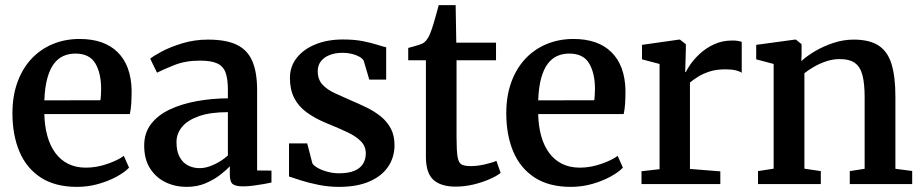

<svg xmlns="http://www.w3.org/2000/svg" viewBox="-20 -718 3598 749"><path d="M280.5 11Q195 11 139 -25.5Q83 -62 55.8 -126.8Q28.5 -191.5 28.5 -276Q28.5 -343 47.8 -396.5Q67 -450 102 -487.8Q137 -525.5 185.2 -545.8Q233.5 -566 290.5 -566Q386.5 -566 438.8 -514.5Q491 -463 493.5 -367Q493.5 -336 492 -313.2Q490.5 -290.5 486.5 -273H153Q154 -226 164.8 -187.5Q175.5 -149 196 -121.2Q216.5 -93.5 246.2 -78.8Q276 -64 315.5 -64Q356.5 -64 398.5 -78.5Q440.5 -93 463 -110L483.5 -64Q466.5 -46 434.8 -28.8Q403 -11.5 363 -0.2Q323 11 280.5 11ZM153 -326.5 372 -327Q373 -336.5 373.8 -348.8Q374.5 -361 374.5 -371Q374.5 -432.5 351.8 -470.8Q329 -509 274 -509Q249 -509 227.8 -499.8Q206.5 -490.5 190.5 -469.5Q174.5 -448.5 164.8 -413.5Q155 -378.5 153 -326.5Z M708 11Q663.5 11 626 -7Q588.5 -25 565.5 -60.8Q542.5 -96.5 542.5 -150.5Q542.5 -199.5 569.2 -234.2Q596 -269 642 -290.8Q688 -312.5 746.5 -323.2Q805 -334 869 -334.5V-368Q869 -410 860 -434.8Q851 -459.5 827.5 -470.5Q804 -481.5 760.5 -481.5Q703.5 -481.5 660.2 -464.2Q617 -447 592.5 -434.5L566 -489Q577.5 -499 610.5 -516.8Q643.5 -534.5 691 -549Q738.5 -563.5 791.5 -563.5Q863 -563.5 904.8 -542.8Q946.5 -522 964.8 -478.5Q983 -435 983 -366.5V-53L1039 -52.5V-6Q1028 -3.5 1008.8 0Q989.5 3.5 968 6.2Q946.5 9 928.5 9Q899.5 9 888 0.2Q876.5 -8.5 876.5 -38.5V-69.5Q864 -55.5 840.2 -36.8Q816.5 -18 783 -3.5Q749.5 11 708 11ZM759.5 -62Q785 -62 815.5 -76.2Q846 -90.5 869 -111.5V-280.5Q800.5 -280.5 756 -264.8Q711.5 -249 690 -222.8Q668.5 -196.5 668.5 -163.5Q668.5 -128.5 680.5 -106Q692.5 -83.5 713 -72.8Q733.5 -62 759.5 -62Z M1302.5 11Q1261.5 11 1223.2 3.2Q1185 -4.5 1154.8 -14Q1124.5 -23.5 1107.5 -29.5V-158.5H1178.5L1198.5 -81Q1204 -71.5 1220.2 -62.5Q1236.5 -53.5 1258.2 -47.8Q1280 -42 1302.5 -42Q1339.5 -42 1362.5 -51.8Q1385.5 -61.5 1396.2 -79Q1407 -96.5 1407 -119.5Q1407 -147 1388.5 -166.2Q1370 -185.5 1336 -201.8Q1302 -218 1255 -237Q1208.5 -256 1176.2 -279.8Q1144 -303.5 1127.5 -336.2Q1111 -369 1111 -413.5Q1111 -458.5 1137.5 -492.2Q1164 -526 1210.8 -545Q1257.5 -564 1317.5 -564Q1362.5 -564 1395.2 -557.5Q1428 -551 1450.5 -543.8Q1473 -536.5 1486.5 -533.5V-407.5H1420.5L1399 -481Q1394.5 -489.5 1382.2 -496.5Q1370 -503.5 1353 -507.8Q1336 -512 1316.5 -512Q1287.5 -512 1265.5 -503.2Q1243.5 -494.5 1231.5 -478.5Q1219.5 -462.5 1219.5 -440.5Q1219.5 -408 1237.8 -388.2Q1256 -368.5 1285.5 -354.8Q1315 -341 1347.5 -327Q1379.5 -313.5 1410.2 -298.5Q1441 -283.5 1465.5 -263.8Q1490 -244 1504.5 -216.8Q1519 -189.5 1519 -152Q1519 -104.5 1494.2 -67.8Q1469.5 -31 1421 -10Q1372.5 11 1302.5 11Z M1757 10Q1700.5 10 1671 -16.2Q1641.5 -42.5 1641.5 -106.5V-483H1572.5V-531Q1583 -534 1595 -537.2Q1607 -540.5 1617.5 -544Q1628 -547.5 1633.5 -551.5Q1639.5 -556.5 1644 -562.2Q1648.5 -568 1652.5 -575.2Q1656.5 -582.5 1660 -592.5Q1665 -605 1671 -624.8Q1677 -644.5 1682.5 -664.8Q1688 -685 1691.5 -698H1757.5L1760 -551.5H1915V-483H1761V-182Q1761 -130 1765 -106.2Q1769 -82.5 1781 -76.2Q1793 -70 1816.5 -70Q1842.5 -70 1871.8 -76.8Q1901 -83.5 1916.5 -90.5L1933 -43.5Q1917.5 -31 1889.2 -18.8Q1861 -6.5 1826.8 1.8Q1792.5 10 1757 10Z M2207 11Q2121.5 11 2065.5 -25.5Q2009.5 -62 1982.2 -126.8Q1955 -191.5 1955 -276Q1955 -343 1974.2 -396.5Q1993.5 -450 2028.5 -487.8Q2063.5 -525.5 2111.8 -545.8Q2160 -566 2217 -566Q2313 -566 2365.2 -514.5Q2417.5 -463 2420 -367Q2420 -336 2418.5 -313.2Q2417 -290.5 2413 -273H2079.5Q2080.5 -226 2091.2 -187.5Q2102 -149 2122.5 -121.2Q2143 -93.5 2172.8 -78.8Q2202.5 -64 2242 -64Q2283 -64 2325 -78.5Q2367 -93 2389.5 -110L2410 -64Q2393 -46 2361.2 -28.8Q2329.5 -11.5 2289.5 -0.2Q2249.5 11 2207 11ZM2079.5 -326.5 2298.5 -327Q2299.5 -336.5 2300.2 -348.8Q2301 -361 2301 -371Q2301 -432.5 2278.2 -470.8Q2255.5 -509 2200.5 -509Q2175.5 -509 2154.2 -499.8Q2133 -490.5 2117 -469.5Q2101 -448.5 2091.2 -413.5Q2081.5 -378.5 2079.5 -326.5Z M2482.5 0V-50L2553 -58V-468.5L2484.5 -486.5V-543L2628.5 -563.5H2632.5L2655.5 -545.5V-525L2653 -437H2655.5Q2660 -447.5 2673.8 -467.5Q2687.5 -487.5 2710.8 -509Q2734 -530.5 2765.8 -545.2Q2797.5 -560 2837 -560Q2851 -560 2859.5 -558.2Q2868 -556.5 2873.5 -555V-434Q2866.5 -439.5 2850.8 -443.5Q2835 -447.5 2810 -447.5Q2774 -447.5 2747.5 -438.8Q2721 -430 2702.5 -418.2Q2684 -406.5 2671.5 -396V-59L2790 -49.5V0Z M2998 -60V-468.5L2930 -486.5V-543L3080.5 -563.5H3085L3107 -545.5V-505L3106 -479.5Q3127.5 -499.5 3160.2 -518.8Q3193 -538 3231.8 -550.8Q3270.5 -563.5 3310 -563.5Q3372 -563.5 3407.5 -540.2Q3443 -517 3458 -467.8Q3473 -418.5 3473 -340.5V-59.5L3538.5 -51V0H3295V-50.5L3353 -59.5V-339Q3353 -390.5 3344.8 -423.5Q3336.5 -456.5 3315.5 -472Q3294.5 -487.5 3255 -487.5Q3229.5 -487.5 3204.2 -479.2Q3179 -471 3156.8 -458.2Q3134.5 -445.5 3118 -432.5V-60L3182 -50.5V0H2937V-50.5Z"/></svg>

Font: Merriweather 28pt SemiBold
Style: Regular
Weight: 600
Version: Version 2.100